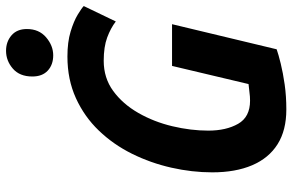

<svg xmlns="http://www.w3.org/2000/svg" viewBox="-186 -766 967 635"><g transform="rotate(-90 297.5 -448.5)"><path d="M253 15Q184 15 138 -14Q92 -43 68.5 -98Q45 -153 45 -230Q45 -297 60.5 -365.5Q76 -434 106.5 -495.5Q137 -557 183 -605Q229 -653 290.5 -681Q352 -709 428 -709Q476 -709 510.5 -698.5Q545 -688 566.5 -675Q588 -662 595 -655L544 -549Q522 -566 491 -577.5Q460 -589 414 -589Q357 -589 314 -557.5Q271 -526 241.5 -474.5Q212 -423 197.5 -362Q183 -301 183 -243Q183 -184 205.5 -144.5Q228 -105 282 -105Q296 -105 310 -107Q324 -109 337 -110L397 -363H535L452 -17Q435 -11 404.5 -3.5Q374 4 335.5 9.5Q297 15 253 15ZM432 -756Q401 -756 381.5 -774Q362 -792 362 -825Q362 -867 388 -889.5Q414 -912 447 -912Q477 -912 498 -894Q519 -876 519 -843Q519 -803 491.5 -779.5Q464 -756 432 -756Z"/></g></svg>

Font: Ubuntu Sans Mono
Style: Bold Italic
Weight: 700
Italic angle: -13.5°
Monospace: yes
Designer: Dalton Maag Ltd
Foundry: Dalton Maag Ltd
Version: Version 1.006